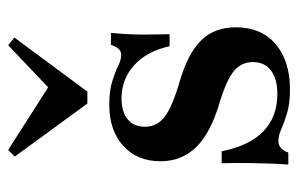

<svg xmlns="http://www.w3.org/2000/svg" viewBox="-149 -565 725 467"><g transform="rotate(-90 213.5 -331.5)"><path d="M229 11.3Q194.4 11.3 171 4Q147.6 -3.2 132.3 -10.1Q116.9 -16.9 104 -16.9Q84.7 -16.9 75.8 7.3H46.8Q48.4 -14.5 49.2 -37.5Q50 -60.5 50.4 -89.1Q50.8 -117.7 50 -154.8H79Q92.7 -87.1 127.8 -53.2Q162.9 -19.4 218.5 -19.4Q255.6 -19.4 275.8 -35.1Q296 -50.8 296 -79Q296 -107.3 273.8 -125.4Q251.6 -143.5 195.2 -160.5Q122.6 -182.3 88.7 -217.3Q54.8 -252.4 54.8 -303.2Q54.8 -360.5 92.3 -394.4Q129.8 -428.2 192.7 -428.2Q225.8 -428.2 248 -421.4Q270.2 -414.5 285.9 -406.9Q301.6 -399.2 313.7 -399.2Q321.8 -399.2 327.8 -405.2Q333.9 -411.3 337.9 -424.2H366.9Q365.3 -406.5 364.1 -387.5Q362.9 -368.5 362.9 -343.5Q362.9 -318.5 363.7 -281.5H334.7Q321.8 -337.9 287.9 -368.1Q254 -398.4 208.1 -398.4Q175 -398.4 156.9 -383.5Q138.7 -368.5 138.7 -341.1Q138.7 -312.1 162.9 -293.5Q187.1 -275 247.6 -257.3Q316.9 -237.1 348.8 -204.8Q380.6 -172.6 380.6 -120.2Q380.6 -58.9 339.9 -23.8Q299.2 11.3 229 11.3ZM337.1 -674.2 355.6 -658.9 224.2 -481.5H195.2L66.1 -658.1L82.3 -674.2L256.5 -562.9L211.3 -554.8Z"/></g></svg>

Font: Playfair 5pt SemiExpanded Light
Style: Bold
Weight: 700
Version: Version 2.203